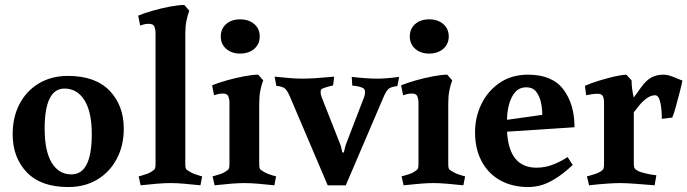

<svg xmlns="http://www.w3.org/2000/svg" viewBox="-20 -738 2771 774"><path d="M31 -197Q31 -266 58.9 -319Q86.7 -372 137.1 -402Q187.5 -432 253.9 -432Q364.3 -432 421.7 -372.5Q479 -313 479 -219Q479 -151 450.6 -97.5Q422.3 -44 371.9 -14Q321.6 16 255.3 16Q145 16 88 -43.5Q31 -103 31 -197ZM160 -219Q160 -129 188.5 -82Q217 -35 268 -35Q350 -35 350 -197.3Q350 -287 320.4 -334Q290.9 -381 240 -381Q160 -381 160 -219Z M727 -602V-76Q727 -63 729.5 -58Q732 -53 743 -47Q752 -41 764 -36.5Q776 -32 785.5 -29.5Q795 -27 795 -27L788 9Q752 5 721 2.5Q690 0 667 0Q645 0 613.5 2.5Q582 5 547 9L539 -27Q539 -27 548.5 -29.5Q558 -32 571 -36.5Q584 -41 592 -47Q602 -53 604.5 -58Q607 -63 607 -76V-607Q607 -619 602.5 -630.5Q598 -642 580 -642Q572 -642 564 -640.5Q556 -639 550.5 -637Q545 -635 545 -635L537 -675Q561 -685 596 -695Q631 -705 666 -711.5Q701 -718 723 -718L743 -695Q736 -676 731.5 -653.5Q727 -631 727 -602Z M1025 -321V-75.6Q1025 -62.8 1027.5 -57.9Q1030 -53 1041 -47Q1050 -41 1061.9 -36.5Q1073.8 -32.1 1083.4 -29.5Q1093 -27 1093 -27L1086 9Q1050 5 1018.8 2.5Q987.7 0 965 0Q943.2 0 911.6 2.5Q880 5 845 9L837 -27.2Q837 -27.2 846.5 -29.6Q856 -32 869 -36.5Q882 -41 890 -47Q900 -53 902.5 -58Q905 -63 905 -76V-326Q905 -338 900.5 -349.5Q896 -361 878 -361Q866 -361 854.5 -357.5Q843 -354 843 -354L835 -394Q859 -404 894 -413.9Q929 -423.8 964 -430.4Q999 -437 1021 -437L1041 -414Q1033.7 -395 1029.4 -372.7Q1025 -350.4 1025 -321ZM870 -591Q870 -622 891.5 -641Q913 -660 948 -660Q983 -660 1005 -641Q1027 -622 1027 -591Q1027 -560 1004.8 -541Q982.6 -522 947.6 -522Q914 -522 892 -541Q870 -560 870 -591Z M1354 -150 1360 -124 1366 -123 1373 -152 1448 -347Q1451 -354 1451.5 -365Q1452 -376 1447 -380Q1442 -385 1430.5 -388Q1419 -391 1409.5 -392Q1400 -393 1400 -393L1398 -428Q1434 -424 1457.5 -422.5Q1481 -421 1500 -421Q1518 -421 1538 -422.5Q1558 -424 1589 -428L1582 -391Q1555 -388 1545.5 -379Q1536 -370 1525 -344L1374 9H1301L1149 -348Q1139 -371 1130 -380Q1121 -389 1094 -392L1087 -429Q1125 -425 1151 -423Q1177 -421 1199 -421Q1223 -421 1253.5 -423Q1284 -425 1327 -429L1323 -394Q1323 -394 1306 -389.5Q1289 -385 1280 -381Q1273 -378 1272.5 -368.5Q1272 -359 1276 -348Z M1787 -321V-75.6Q1787 -62.8 1789.5 -57.9Q1792 -53 1803 -47Q1812 -41 1823.9 -36.5Q1835.8 -32.1 1845.4 -29.5Q1855 -27 1855 -27L1848 9Q1812 5 1780.8 2.5Q1749.7 0 1727 0Q1705.2 0 1673.6 2.5Q1642 5 1607 9L1599 -27.2Q1599 -27.2 1608.5 -29.6Q1618 -32 1631 -36.5Q1644 -41 1652 -47Q1662 -53 1664.5 -58Q1667 -63 1667 -76V-326Q1667 -338 1662.5 -349.5Q1658 -361 1640 -361Q1628 -361 1616.5 -357.5Q1605 -354 1605 -354L1597 -394Q1621 -404 1656 -413.9Q1691 -423.8 1726 -430.4Q1761 -437 1783 -437L1803 -414Q1795.7 -395 1791.4 -372.7Q1787 -350.4 1787 -321ZM1632 -591Q1632 -622 1653.5 -641Q1675 -660 1710 -660Q1745 -660 1767 -641Q1789 -622 1789 -591Q1789 -560 1766.8 -541Q1744.6 -522 1709.6 -522Q1676 -522 1654 -541Q1632 -560 1632 -591Z M2296 -225 2024 -207.2Q2032 -62 2143 -62Q2178 -62 2210.6 -75Q2243.2 -88 2268 -105L2289 -73Q2248 -35 2215 -15.5Q2182 4 2156.6 10Q2131.2 16 2110 16Q2045.2 16 1996.6 -11Q1948 -38 1921.5 -88Q1895 -138 1895 -204.5Q1895 -266 1920.9 -319Q1946.9 -372 1994.9 -404.5Q2043 -437 2108.4 -437Q2206 -437 2251 -377.7Q2296 -318.4 2296 -225ZM2102 -386Q2073.6 -386 2056.8 -366.5Q2040 -347 2032 -316.8Q2024 -286.6 2024 -255L2166 -275Q2166 -303.1 2160 -328.1Q2154 -353 2140.5 -369.5Q2126.9 -386 2102 -386Z M2505 -437 2526 -414Q2526 -398 2528.5 -378.5Q2531 -359 2535 -345L2563 -384Q2585 -415 2606.5 -426Q2628 -437 2653 -437Q2672.8 -437 2695.4 -427.5Q2718 -418 2731 -413Q2728 -397 2720.3 -367.5Q2712.6 -338 2704.8 -309.1Q2697.1 -280.2 2690 -264L2648 -259Q2648 -298.4 2641.6 -326.2Q2635.1 -354 2621 -354Q2604 -354 2587.5 -342Q2570.9 -330.1 2557.7 -314Q2544.5 -297.9 2535 -285V-77Q2535 -64 2539 -58.5Q2543 -53 2556 -46.8Q2566 -43 2582.5 -39Q2599 -35 2612.5 -33.2Q2626 -31.4 2626 -31.4L2619 9Q2579.2 5.6 2540.6 2.8Q2502 0 2479.4 0Q2458 0 2423.5 2.5Q2389 5 2354.8 9L2346 -27Q2346 -27 2355.8 -29.5Q2365.6 -32.1 2378.6 -36.5Q2391.6 -40.9 2400 -46Q2410 -52 2412.5 -57.5Q2415 -63 2415 -76V-326Q2415 -340 2410.5 -350Q2406 -360 2389 -360Q2380 -360 2369.6 -358.7Q2359.2 -357.4 2351.1 -355.7Q2343 -354 2343 -354L2338 -391.9Q2360 -402 2390.5 -411.5Q2421 -421 2452 -428.5Q2483 -436 2505 -437Z"/></svg>

Font: Buenard
Style: Regular
Weight: 400
Version: Version 2.000